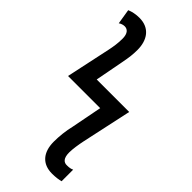

<svg xmlns="http://www.w3.org/2000/svg" viewBox="-237 -766 819 819"><g transform="rotate(45 172.0 -357.0)"><path d="M274 10C296 10 315 7 326 4V-66C318 -62 309 -60 295 -60C276 -59 262 -71 262 -106C262 -127 267 -158 272 -182L321 -409H125L149 -535C157 -575 159 -597 159 -621C159 -680 130 -724 68 -724C47 -724 27 -720 11 -713L22 -645C30 -651 41 -654 49 -654C66 -654 80 -642 80 -610C80 -581 76 -558 71 -534L28 -333H222L195 -194C187 -162 183 -124 183 -92C183 -27 216 10 274 10Z"/></g></svg>

Font: Noto Sans UI Condensed
Style: Regular
Weight: 400
Width: 3
Designer: Monotype Design Team
Foundry: Monotype Imaging Inc.
Version: Version 1.901